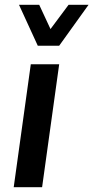

<svg xmlns="http://www.w3.org/2000/svg" viewBox="-20 -778 388 798"><path d="M37 0 108 -511H226L155 0ZM348 -758 226 -588H137L59 -758H143L216 -601H148L265 -758Z"/></svg>

Font: Chivo Medium
Style: Italic
Weight: 500
Italic angle: -8.05°
Designer: Hector Gatti
Foundry: Omnibus-Type
Version: Version 2.002